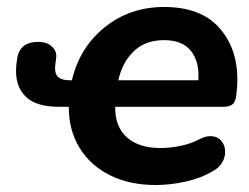

<svg xmlns="http://www.w3.org/2000/svg" viewBox="-20 -520 712 550"><path d="M177 -214H150Q85 -214 55.5 -241.5Q26 -269 26 -316Q26 -329 27 -336L30 -358Q40 -400 89 -400Q115 -400 129 -386.5Q143 -373 141 -355L138 -331Q136 -310 146 -300Q156 -290 181 -290H186Q208 -384 280 -442Q352 -500 450 -500Q554 -500 607 -441.5Q660 -383 660 -292Q660 -272 657 -249Q655 -228 646 -221Q637 -214 619 -214H310Q309 -158 343 -127Q377 -96 440 -96Q469 -96 499 -102.5Q529 -109 553 -122Q568 -130 583 -130Q602 -130 613.5 -117Q625 -104 625 -85Q625 -69 616 -54Q607 -39 590 -30Q557 -10 512.5 0Q468 10 426 10Q352 10 296 -17.5Q240 -45 208.5 -95.5Q177 -146 177 -214ZM548 -290Q552 -342 527.5 -373.5Q503 -405 450 -405Q396 -405 363 -373Q330 -341 319 -290Z"/></svg>

Font: SN Pro Bold
Style: Bold Italic
Weight: 700
Italic angle: -9°
Designer: Tobias Whetton
Foundry: Supernotes
Version: Version 1.003